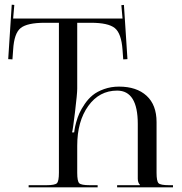

<svg xmlns="http://www.w3.org/2000/svg" viewBox="-20 -798 774 818"><path d="M102 0V-9H178Q214 -9 222.5 -17.5Q231 -26 231 -62V-701H171Q96 -701 68 -678.5Q40 -656 36 -586L33 -545L15 -546L30 -778L41 -777L36 -719H502L497 -776L508 -777L523 -546L505 -545L502 -586Q497 -656 469 -678.5Q441 -701 367 -701H309V-420Q309 -399 299.5 -320Q290 -241 287 -234H296Q297 -240 298 -248Q299 -256 304.5 -276.5Q310 -297 318 -315Q326 -333 341 -355Q356 -377 375 -392.5Q394 -408 423.5 -418.5Q453 -429 487 -429Q562 -429 604.5 -390Q647 -351 647 -278V-62Q647 -26 655.5 -17.5Q664 -9 700 -9H717V0H479V-9H576V-11Q567 -20 567 -37V-270Q567 -412 479 -412Q403 -412 356 -346.5Q309 -281 309 -177V-62Q309 -26 317.5 -17.5Q326 -9 362 -9H396V0Z"/></svg>

Font: FoglihtenNo06
Style: Regular
Weight: 500
Designer: gluk (gluksza@wp.pl)
Foundry: gluk (gluksza@wp.pl)
Version: Version 0.76